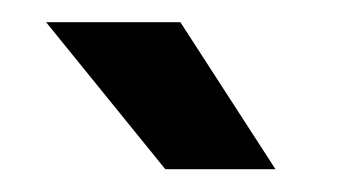

<svg xmlns="http://www.w3.org/2000/svg" viewBox="-20 -738 310 172"><path d="M21.3 -718.1H141.6L226.8 -586.4H128.1Z"/></svg>

Font: Puralecka Narrow
Style: Bold
Weight: 700
Designer: Hector Gatti, Marcela Romero, Pablo Cosgaya and Nicolas Silva
Version: Version 1.004;PS 001.004;hotconv 1.0.70;makeotf.lib2.5.58329